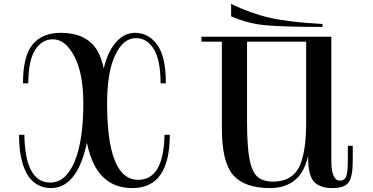

<svg xmlns="http://www.w3.org/2000/svg" viewBox="-20 -937 1900 977"><path d="M289 -770Q196 -770 146.5 -711.5Q97 -653 97 -513H124Q124 -628 158.5 -682.5Q193 -737 249 -737Q313 -737 358.5 -650Q404 -563 404 -412Q404 -219 359 -113.5Q314 -8 236 -8Q108 -8 104 -251H77Q77 -210 81 -174Q85 -138 96.5 -101Q108 -64 125.5 -38.5Q143 -13 172 3.5Q201 20 239 20Q387 20 432 -263Q437 -292 460 -318Q483 -344 503.5 -365.5Q524 -387 524 -408Q524 -608 469 -689Q414 -770 289 -770ZM405 -408Q405 -193 466 -86.5Q527 20 654 20Q844 20 844 -251H817Q813 -22 683 -22Q525 -22 525 -412Q525 -569 566 -656Q607 -743 672 -743Q728 -743 762.5 -687.5Q797 -632 797 -513H824Q824 -650 779.5 -710Q735 -770 667 -770Q609 -770 565.5 -716.5Q522 -663 505 -573Q499 -541 474 -513.5Q449 -486 427 -461.5Q405 -437 405 -408Z M1109 -283V-750H1237V-324Q1237 -196 1249 -130.5Q1261 -65 1288.5 -39Q1316 -13 1370 -13Q1463 -13 1500.5 -84Q1538 -155 1538 -319L1562 -247Q1553 -101 1501 -40.5Q1449 20 1354 20Q1224 20 1166.5 -46Q1109 -112 1109 -283ZM1375 -725V-750H1561V-725ZM1177 -750H1475V-725H1177ZM1005 -725V-750H1140V-725ZM1548 -136V-165L1538 -185V-750H1666V-119Q1666 -18 1710 -18Q1734 -18 1742 -40.5Q1750 -63 1750 -121V-195H1775V-119Q1775 -38 1754 -9Q1733 20 1672 20Q1607 20 1577.5 -12.5Q1548 -45 1548 -136ZM1156 -917V-854Q1240 -817 1331 -808.5Q1422 -800 1621 -800V-815Q1452 -824 1353.5 -846.5Q1255 -869 1156 -917Z"/></svg>

Font: Solide Mirage
Style: Mono
Weight: 400
Width: 6
Designer: Jérémy Landes
Foundry: Velvetyne Type Foundry
Version: Version 1.1